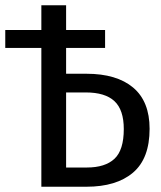

<svg xmlns="http://www.w3.org/2000/svg" viewBox="-20 -709 612 729"><path d="M548 -220Q548 -107 485 -53.5Q422 0 308 0H137V-527H0V-595H137V-689H231V-595H379V-527H231V-429H308Q423 -429 485.5 -376.5Q548 -324 548 -220ZM450 -219Q450 -292 414.5 -325Q379 -358 306 -358H231V-73H310Q379 -73 414.5 -106Q450 -139 450 -219Z"/></svg>

Font: Fira Sans Condensed
Style: Regular
Weight: 400
Width: 3
Designer: bBox Type GmbH & Carrois Corporate GbR & Edenspiekermann AG
Foundry: bBox Type GmbH & Carrois Corporate GbR & Edenspiekermann AG
Version: Version 4.301